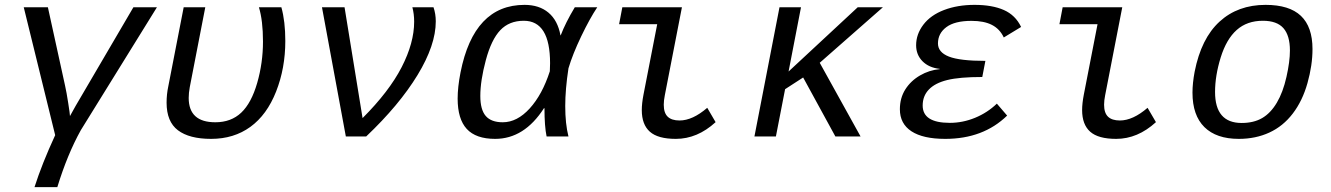

<svg xmlns="http://www.w3.org/2000/svg" viewBox="-20 -558 5441 785"><path d="M175.8 -528.3 246.1 -207.5Q252 -181.6 259 -136.2Q266.1 -90.8 266.1 -83.5Q269.5 -90.8 289.3 -125.2Q309.1 -159.7 525.4 -528.3H621.6L310.5 -25.9Q255.4 73.2 214.4 207H121.1Q151.9 110.8 205.6 -5.4L77.1 -528.3Z M843.3 9.8Q753.9 9.8 707.5 -25.4Q661.1 -60.5 661.1 -138.2Q661.1 -172.4 668 -204.6L731 -528.3H819.3L755.9 -201.7Q751.5 -177.7 751.5 -157.7Q751.5 -58.1 860.4 -58.1Q924.8 -58.1 966.3 -97.4Q1007.8 -136.7 1031.5 -218.8Q1055.2 -300.8 1055.2 -388.2Q1055.2 -474.1 1038.6 -528.3H1130.4Q1146.5 -470.7 1146.5 -390.1Q1146.5 -279.3 1108.9 -183.8Q1071.3 -88.4 1003.7 -39.3Q936 9.8 843.3 9.8Z M1477.1 0H1394L1296.4 -528.3H1388.7L1462.4 -75.2Q1570.8 -183.6 1622.1 -283.2Q1673.3 -382.8 1673.3 -469.2Q1673.3 -501 1666 -528.3H1752.4Q1761.7 -501.5 1761.7 -470.7Q1761.7 -373.5 1687 -251Q1612.3 -128.4 1477.1 0Z M2204.1 -115.7Q2123.5 9.8 2004.4 9.8Q1925.8 9.8 1888.4 -30.8Q1851.1 -71.3 1851.1 -154.8Q1851.1 -201.7 1862.8 -261.7Q1917.5 -538.1 2124.5 -538.1Q2184.6 -538.1 2222.4 -506.3Q2260.3 -474.6 2271.5 -413.6H2272.5Q2292 -464.8 2330.1 -528.3H2421.9Q2391.6 -482.9 2356.4 -409.7Q2321.3 -336.4 2304.2 -278.8Q2291 -192.4 2291 -124.5Q2291 -51.8 2304.2 0H2214.8Q2206.1 -41 2206.1 -115.7ZM1943.8 -165.5Q1943.8 -109.4 1966.1 -83.7Q1988.3 -58.1 2035.6 -58.1Q2094.2 -58.1 2145.8 -114.7Q2197.3 -171.4 2228 -266.6L2229 -299.3Q2229 -473.1 2121.6 -473.1Q2062 -473.1 2025.4 -434.6Q1988.8 -396 1966.3 -312Q1943.8 -228 1943.8 -165.5Z M2693.8 -129.9Q2693.8 -96.2 2710 -80.8Q2726.1 -65.4 2758.3 -65.4Q2811.5 -65.4 2871.6 -117.2L2905.8 -58.6Q2831.1 9.8 2743.2 9.8Q2669.9 9.8 2637 -19.5Q2604 -48.8 2604 -107.9Q2604 -134.8 2610.8 -170.4L2667 -459H2511.2L2524.4 -528.3H2768.1L2698.2 -168.9Q2693.8 -147 2693.8 -129.9Z M3395.5 0 3263.7 -241.2 3189.9 -193.4 3152.3 0H3064.5L3167 -528.3H3254.9L3204.1 -265.6L3486.8 -528.3H3589.8L3331.5 -301.3L3498.5 0Z M3863.3 -55.7Q3916 -55.7 3966.6 -76.4Q4017.1 -97.2 4055.7 -134.3L4097.7 -85.4Q4000 9.8 3844.7 9.8Q3753.9 9.8 3706.5 -21.2Q3659.2 -52.2 3659.2 -111.3Q3659.2 -157.2 3681.4 -192.4Q3703.6 -227.5 3741.5 -249.5Q3779.3 -271.5 3822.3 -275.4V-276.4Q3777.8 -281.2 3751.7 -307.6Q3725.6 -334 3725.6 -373Q3725.6 -418 3755.1 -457Q3784.7 -496.1 3839.8 -517.1Q3895 -538.1 3964.4 -538.1Q4036.6 -538.1 4084.2 -517.1Q4131.8 -496.1 4154.8 -447.8L4084 -404.8Q4067.9 -439.5 4035.6 -456.1Q4003.4 -472.7 3952.1 -472.7Q3883.3 -472.7 3849.1 -447Q3814.9 -421.4 3814.9 -380.4Q3814.9 -344.2 3859.6 -326.7Q3904.3 -309.1 4008.8 -309.1L3996.1 -243.2Q3902.3 -243.2 3852.5 -230.7Q3802.7 -218.3 3777.6 -191.9Q3752.4 -165.5 3752.4 -126.5Q3752.4 -55.7 3863.3 -55.7Z M4494.1 -129.9Q4494.1 -96.2 4510.3 -80.8Q4526.4 -65.4 4558.6 -65.4Q4611.8 -65.4 4671.9 -117.2L4706.1 -58.6Q4631.3 9.8 4543.5 9.8Q4470.2 9.8 4437.3 -19.5Q4404.3 -48.8 4404.3 -107.9Q4404.3 -134.8 4411.1 -170.4L4467.3 -459H4311.5L4324.7 -528.3H4568.4L4498.5 -168.9Q4494.1 -147 4494.1 -129.9Z M5044.9 9.8Q4953.1 9.8 4904.3 -38.3Q4855.5 -86.4 4855.5 -179.2Q4855.5 -217.8 4864.3 -264.6Q4891.1 -400.9 4966.1 -469.5Q5041 -538.1 5154.3 -538.1Q5251.5 -538.1 5298.8 -493.2Q5346.2 -448.2 5346.2 -357.4Q5346.2 -291.5 5325.7 -218.5Q5305.2 -145.5 5265.6 -93.8Q5226.1 -42 5169.9 -16.1Q5113.8 9.8 5044.9 9.8ZM5253.9 -351.6Q5253.9 -412.6 5227.3 -442.9Q5200.7 -473.1 5143.1 -473.1Q5078.6 -473.1 5036.4 -435.5Q4994.1 -397.9 4970.9 -323.2Q4947.8 -248.5 4947.8 -182.1Q4947.8 -55.2 5056.6 -55.2Q5106 -55.2 5140.6 -75.4Q5175.3 -95.7 5200.4 -138.2Q5225.6 -180.7 5239.7 -243.4Q5253.9 -306.2 5253.9 -351.6Z"/></svg>

Font: Cousine
Style: Italic
Weight: 400
Italic angle: -12°
Monospace: yes
Designer: Steve Matteson
Foundry: Monotype Imaging Inc.
Version: Version 1.21